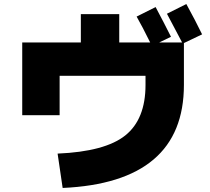

<svg xmlns="http://www.w3.org/2000/svg" viewBox="-20 -870 1040 950"><path d="M290 60 265 -110Q500 -120 600 -200Q700 -280 700 -450V-495H275V-300H90V-660H380V-800H570V-660H723Q684 -739 656 -788L750 -835Q791 -758 826 -688L768 -660H881Q829 -760 806 -802L902 -850Q948 -766 980 -700L890 -657V-450Q890 33 290 60Z"/></svg>

Font: M PLUS 1p Black
Style: Regular
Weight: 900
Version: Version 1.061